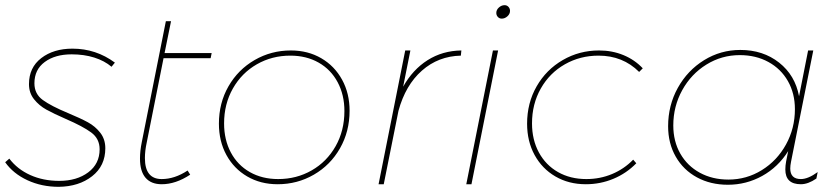

<svg xmlns="http://www.w3.org/2000/svg" viewBox="-25 -712 3241 742"><path d="M-5 -85 11 -99Q42 -58 92 -35.5Q142 -13 204 -13Q272 -13 316 -46Q360 -79 360 -135Q360 -176 327.5 -200Q295 -224 230 -252Q182 -273 154 -288.5Q126 -304 106.5 -328.5Q87 -353 87 -387Q87 -451 134.5 -487.5Q182 -524 255 -524Q346 -524 419 -470L406 -454Q379 -477 339.5 -489.5Q300 -502 252 -502Q188 -502 148 -472.5Q108 -443 108 -390Q108 -349 140.5 -325.5Q173 -302 238 -275Q286 -255 314.5 -239.5Q343 -224 362.5 -199Q382 -174 382 -139Q382 -71 331 -31Q280 9 202 10Q136 10 81 -15.5Q26 -41 -5 -85Z M542 -161Q535 -129 535 -101Q535 -20 600 -20Q650 -20 700 -53L710 -37Q654 0 600 0Q559 0 537.5 -25Q516 -50 516 -99Q516 -129 523 -163L616 -630H636L611 -507H793L789 -487H607Z M1326 -284Q1326 -204 1289 -139Q1252 -74 1188 -37Q1124 0 1048 0Q982 0 930.5 -30Q879 -60 850 -113Q821 -166 821 -234Q821 -314 858 -378.5Q895 -443 959 -480Q1023 -517 1099 -517Q1165 -517 1216.5 -487Q1268 -457 1297 -404Q1326 -351 1326 -284ZM841 -235Q841 -172 867 -123Q893 -74 940.5 -47Q988 -20 1050 -20Q1121 -20 1179.5 -53.5Q1238 -87 1272 -147Q1306 -207 1306 -283Q1306 -345 1280 -394Q1254 -443 1206.5 -470Q1159 -497 1097 -497Q1026 -497 967.5 -463.5Q909 -430 875 -370Q841 -310 841 -235Z M1758 -517 1756 -497Q1669 -495 1605.5 -439Q1542 -383 1515 -284L1458 0H1438L1541 -517H1561L1533 -377Q1570 -443 1627.5 -479.5Q1685 -516 1758 -517Z M1946 -670Q1946 -658 1936 -649Q1926 -640 1914 -640Q1905 -640 1899 -646.5Q1893 -653 1893 -662Q1893 -674 1903 -683Q1913 -692 1925 -692Q1934 -692 1940 -685.5Q1946 -679 1946 -670ZM1900 -517 1797 0H1777L1880 -517Z M2012 -234Q2012 -314 2049 -378.5Q2086 -443 2150 -480Q2214 -517 2290 -517Q2341 -517 2384.5 -499Q2428 -481 2459 -448L2445 -434Q2382 -497 2288 -497Q2217 -497 2158 -463.5Q2099 -430 2065 -370Q2031 -310 2031 -235Q2031 -172 2057.5 -123Q2084 -74 2131.5 -47Q2179 -20 2241 -20Q2294 -20 2340.5 -39.5Q2387 -59 2422 -95L2434 -81Q2396 -42 2345.5 -21Q2295 0 2239 0Q2173 0 2121.5 -30Q2070 -60 2041 -113Q2012 -166 2012 -234Z M2557 -224Q2557 -305 2594.5 -372.5Q2632 -440 2696 -479.5Q2760 -519 2836 -519Q2924 -519 2986 -470Q3048 -421 3063 -340L3098 -517H3118L3032 -87Q3029 -72 3029 -61Q3029 -20 3070 -20Q3098 -20 3135 -47L3130 -22Q3098 0 3070 0Q3010 0 3010 -57Q3010 -72 3013 -88L3021 -128Q2982 -66 2920.5 -32Q2859 2 2788 2Q2721 2 2668.5 -26.5Q2616 -55 2586.5 -106.5Q2557 -158 2557 -224ZM3047 -290Q3047 -351 3020 -398.5Q2993 -446 2944.5 -472.5Q2896 -499 2834 -499Q2764 -499 2705 -462.5Q2646 -426 2611.5 -363.5Q2577 -301 2577 -227Q2577 -166 2604 -118.5Q2631 -71 2679.5 -44.5Q2728 -18 2790 -18Q2860 -18 2919 -54.5Q2978 -91 3012.5 -153.5Q3047 -216 3047 -290Z"/></svg>

Font: TypoPRO Montserrat Alternates
Style: Italic
Weight: 250
Italic angle: -11.3°
Designer: Julieta Ulanovsky
Foundry: Julieta Ulanovsky
Version: Version 6.001